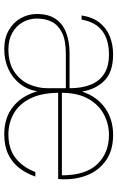

<svg xmlns="http://www.w3.org/2000/svg" viewBox="160 -714 565 926"><g transform="rotate(90 443.0 -250.5)"><path d="M216 12Q163 12 125 -10Q87 -32 67 -68Q47 -104 47 -145Q47 -201 70.5 -235.5Q94 -270 137 -286.5Q180 -303 237 -303H405Q405 -361 388.5 -403.5Q372 -446 336 -469.5Q300 -493 242 -493Q172 -493 129 -461Q86 -429 74 -361H54Q62 -414 88.5 -447.5Q115 -481 155 -497Q195 -513 242 -513Q327 -513 369 -470.5Q411 -428 421 -363Q445 -435 500 -474Q555 -513 630 -513Q703 -513 750.5 -480.5Q798 -448 821 -396Q844 -344 844 -282Q844 -272 844 -265Q844 -258 843 -248H427Q428 -165 455.5 -111.5Q483 -58 528.5 -33Q574 -8 627 -8Q697 -8 741.5 -42.5Q786 -77 809 -138H831Q816 -94 789.5 -60Q763 -26 723 -7Q683 12 627 12Q547 12 494 -30.5Q441 -73 420 -147Q411 -97 382 -61.5Q353 -26 310.5 -7Q268 12 216 12ZM217 -8Q282 -8 324 -35.5Q366 -63 385.5 -106.5Q405 -150 405 -197V-285H238Q173 -285 136 -266Q99 -247 84 -216Q69 -185 69 -145Q69 -109 86.5 -77.5Q104 -46 137.5 -27Q171 -8 217 -8ZM427 -266H825Q825 -381 771 -437Q717 -493 630 -493Q579 -493 533 -469.5Q487 -446 457.5 -396Q428 -346 427 -266Z"/></g></svg>

Font: DM Sans 18pt Thin
Style: Regular
Weight: 250
Designer: Colophon Foundry, Jonny Pinhorn
Foundry: Colophon Foundry
Version: Version 4.004;gftools[0.9.30]